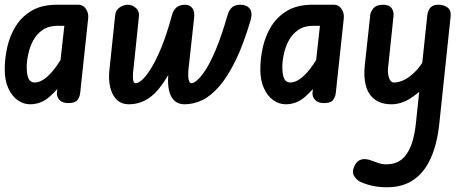

<svg xmlns="http://www.w3.org/2000/svg" viewBox="-20 -436 2003 812"><path d="M107 5Q79 5 54.5 -12.5Q30 -30 15 -63Q0 -96 0 -143Q0 -190 11 -238Q22 -286 47 -326Q72 -366 114.5 -391Q157 -416 221 -416H285L275 -327H225Q186 -327 160.5 -309.5Q135 -292 120.5 -265Q106 -238 99.5 -207.5Q93 -177 93 -153Q93 -119 101 -103Q109 -87 127 -87Q146 -87 167.5 -102Q189 -117 212.5 -147.5Q236 -178 261 -228L250 -94Q224 -57 188.5 -26Q153 5 107 5ZM269 0Q243 0 230.5 -14.5Q218 -29 221 -47L262 -416H312Q331 -416 343 -399Q355 -382 353 -359L319 -42Q318 -29 308.5 -14.5Q299 0 269 0Z M526 5Q492 5 472.5 -15.5Q453 -36 446 -67.5Q439 -99 442 -133L467 -371Q469 -393 486 -404.5Q503 -416 520 -416Q540 -416 555.5 -401.5Q571 -387 567 -361L547 -169Q544 -147 542.5 -127Q541 -107 543.5 -95.5Q546 -84 555 -84Q564 -84 580 -97.5Q596 -111 616.5 -143Q637 -175 660.5 -230.5Q684 -286 707 -371Q713 -394 727 -405Q741 -416 763 -416L745 -232Q700 -117 648 -56Q596 5 526 5ZM761 5Q718 5 701 -34.5Q684 -74 695 -149L707 -232L762 -416Q783 -416 793.5 -401.5Q804 -387 801 -361L780 -169Q777 -148 776 -128.5Q775 -109 778.5 -96.5Q782 -84 791 -84Q798 -84 813.5 -96.5Q829 -109 849.5 -140.5Q870 -172 893.5 -228Q917 -284 942 -371Q949 -395 962 -405.5Q975 -416 997 -416Q1023 -416 1036 -399.5Q1049 -383 1040 -351Q1010 -249 976.5 -180.5Q943 -112 907.5 -71Q872 -30 835.5 -12.5Q799 5 761 5Z M1188 5Q1160 5 1135.5 -12.5Q1111 -30 1096 -63Q1081 -96 1081 -143Q1081 -190 1092 -238Q1103 -286 1128 -326Q1153 -366 1195.5 -391Q1238 -416 1302 -416H1366L1356 -327H1306Q1267 -327 1241.5 -309.5Q1216 -292 1201.5 -265Q1187 -238 1180.5 -207.5Q1174 -177 1174 -153Q1174 -119 1182 -103Q1190 -87 1208 -87Q1227 -87 1248.5 -102Q1270 -117 1293.5 -147.5Q1317 -178 1342 -228L1331 -94Q1305 -57 1269.5 -26Q1234 5 1188 5ZM1350 0Q1324 0 1311.5 -14.5Q1299 -29 1302 -47L1343 -416H1393Q1412 -416 1424 -399Q1436 -382 1434 -359L1400 -42Q1399 -29 1389.5 -14.5Q1380 0 1350 0Z M1635 5Q1593 5 1565.5 -15Q1538 -35 1527.5 -73Q1517 -111 1523 -162L1546 -374Q1547 -386 1559.5 -401Q1572 -416 1600 -416Q1626 -416 1636.5 -401Q1647 -386 1644 -366L1622 -156Q1618 -131 1624.5 -109Q1631 -87 1647 -87Q1664 -87 1686 -96.5Q1708 -106 1734 -131Q1760 -156 1787 -205L1774 -68Q1747 -39 1710.5 -17Q1674 5 1635 5ZM1479 266Q1487 249 1499 242.5Q1511 236 1524.5 237Q1538 238 1548 242Q1562 247 1579 253Q1596 259 1614 259Q1651 259 1676.5 240Q1702 221 1718 180.5Q1734 140 1740 75L1787 -371Q1790 -393 1801 -404.5Q1812 -416 1834 -416Q1857 -416 1872.5 -404.5Q1888 -393 1886 -369L1838 86Q1829 172 1802 232.5Q1775 293 1729 324.5Q1683 356 1617 356Q1576 356 1543.5 347Q1511 338 1497 329Q1484 320 1476 305Q1468 290 1479 266Z"/></svg>

Font: Edu NSW ACT Foundation SemiBold
Style: Regular
Weight: 600
Version: Version 1.003